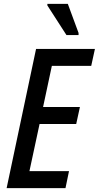

<svg xmlns="http://www.w3.org/2000/svg" viewBox="-20 -965 507 985"><path d="M14 0 165 -714H467L448 -627H246L201 -416H390L371 -329H183L131 -87H334L316 0ZM321 -785 223 -937V-945H328L383 -796V-785Z"/></svg>

Font: Noto Sans Condensed Medium
Style: Italic
Weight: 500
Width: 3
Italic angle: -12°
Designer: Monotype Design Team
Foundry: Monotype Imaging Inc.
Version: Version 2.013; ttfautohint (v1.8.4.7-5d5b)